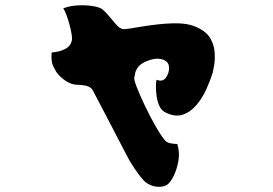

<svg xmlns="http://www.w3.org/2000/svg" viewBox="-20 -628 1040 732"><path d="M368 -594Q378 -587 391 -572Q404 -557 416 -542.5Q428 -528 435 -523Q446 -516 456.5 -517Q467 -518 480 -520Q566 -535 615 -538Q664 -541 691.5 -536Q719 -531 741 -519Q771 -503 784 -478Q797 -453 798.5 -426.5Q800 -400 796.5 -379.5Q793 -359 791 -351Q782 -322 766.5 -287.5Q751 -253 727.5 -226Q704 -199 674 -190Q644 -181 606 -202Q593 -210 586 -227.5Q579 -245 576.5 -265.5Q574 -286 574.5 -302.5Q575 -319 577 -324Q601 -314 614 -334Q627 -354 624 -376Q621 -396 595 -402.5Q569 -409 531 -391Q512 -382 504 -369Q496 -356 494.5 -345.5Q493 -335 492 -333Q490 -325 501.5 -295.5Q513 -266 531.5 -227Q550 -188 570.5 -151.5Q591 -115 608 -94Q616 -84 631 -81.5Q646 -79 656 -79Q666 -46 660 -13.5Q654 19 642 43Q630 67 619 75Q603 86 579 84Q555 82 534 66Q527 60 515.5 45.5Q504 31 492 13Q480 -5 472 -19Q467 -28 452.5 -56Q438 -84 419 -120.5Q400 -157 381.5 -192.5Q363 -228 349.5 -253.5Q336 -279 334 -283Q328 -294 315 -299Q302 -304 271 -305Q251 -306 230 -320Q209 -334 195 -353Q191 -360 182.5 -376.5Q174 -393 177 -428Q206 -430 227 -440.5Q248 -451 253 -470Q256 -479 253 -497.5Q250 -516 244.5 -536Q239 -556 232.5 -573Q226 -590 221 -596Q246 -606 276.5 -607.5Q307 -609 332.5 -605Q358 -601 368 -594Z"/></svg>

Font: Potta One
Style: Regular
Weight: 400
Designer: 108,108go
Foundry: Font Zone 108
Version: Version 1.000